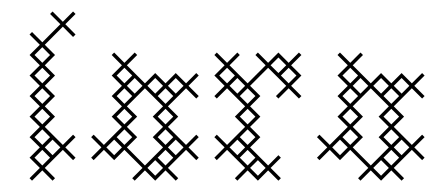

<svg xmlns="http://www.w3.org/2000/svg" viewBox="-20 -310 759 334"><path d="M75.7 0 57.9 -17.9 89.3 -49.3 107.1 -31.4 111.4 -35.7 93.6 -53.6 111.4 -71.4 107.1 -75.7 89.3 -57.9 57.9 -89.3 75.7 -107.1 57.9 -125 75.7 -142.9 57.9 -160.7 75.7 -178.6 57.9 -196.4 75.7 -214.3 57.9 -232.1 89.3 -263.6 107.1 -245.7 111.4 -250 93.6 -267.9 111.4 -285.7 107.1 -290 89.3 -272.1 71.4 -290 67.1 -285.7 85 -267.9 53.6 -236.4 35.7 -254.3 31.4 -250 49.3 -232.1 31.4 -214.3 49.3 -196.4 31.4 -178.6 49.3 -160.7 31.4 -142.9 49.3 -125 31.4 -107.1 49.3 -89.3 31.4 -71.4 49.3 -53.6 31.4 -35.7 49.3 -17.9 31.4 0 35.7 4.3 53.6 -13.6 71.4 4.3ZM40 -35.7 53.6 -49.3 67.1 -35.7 53.6 -22.1ZM40 -71.4 53.6 -85 67.1 -71.4 53.6 -57.9ZM40 -107.1 53.6 -120.7 67.1 -107.1 53.6 -93.6ZM40 -142.9 53.6 -156.4 67.1 -142.9 53.6 -129.3ZM40 -178.6 53.6 -192.1 67.1 -178.6 53.6 -165ZM40 -214.3 53.6 -227.9 67.1 -214.3 53.6 -200.7ZM57.9 -53.6 71.4 -67.1 85 -53.6 71.4 -40Z M232.1 -22.1 200.7 -53.6 218.6 -71.4 200.7 -89.3 218.6 -107.1 200.7 -125 232.1 -156.4 263.6 -125 245.7 -107.1 263.6 -89.3 245.7 -71.4 263.6 -53.6ZM178.6 -31.4 196.4 -49.3 227.9 -17.9 210 0 214.3 4.3 232.1 -13.6 250 4.3 267.9 -13.6 285.7 4.3 290 0 272.1 -17.9 303.6 -49.3 321.4 -31.4 325.7 -35.7 307.9 -53.6 325.7 -71.4 321.4 -75.7 303.6 -57.9 272.1 -89.3 290 -107.1 272.1 -125 303.6 -156.4 321.4 -138.6 325.7 -142.9 307.9 -160.7 325.7 -178.6 321.4 -182.9 303.6 -165 285.7 -182.9 267.9 -165 250 -182.9 232.1 -165 200.7 -196.4 218.6 -214.3 214.3 -218.6 196.4 -200.7 178.6 -218.6 174.3 -214.3 192.1 -196.4 174.3 -178.6 192.1 -160.7 174.3 -142.9 192.1 -125 174.3 -107.1 192.1 -89.3 160.7 -57.9 142.9 -75.7 138.6 -71.4 156.4 -53.6 138.6 -35.7 142.9 -31.4 160.7 -49.3ZM178.6 -67.1 192.1 -53.6 178.6 -40 165 -53.6ZM250 -31.4 263.6 -17.9 250 -4.3 236.4 -17.9ZM254.3 -142.9 267.9 -156.4 281.4 -142.9 267.9 -129.3ZM182.9 -71.4 196.4 -85 210 -71.4 196.4 -57.9ZM182.9 -107.1 196.4 -120.7 210 -107.1 196.4 -93.6ZM182.9 -142.9 196.4 -156.4 210 -142.9 196.4 -129.3ZM182.9 -178.6 196.4 -192.1 210 -178.6 196.4 -165ZM200.7 -160.7 214.3 -174.3 227.9 -160.7 214.3 -147.1ZM236.4 -160.7 250 -174.3 263.6 -160.7 250 -147.1ZM254.3 -35.7 267.9 -49.3 281.4 -35.7 267.9 -22.1ZM254.3 -71.4 267.9 -85 281.4 -71.4 267.9 -57.9ZM254.3 -107.1 267.9 -120.7 281.4 -107.1 267.9 -93.6ZM272.1 -53.6 285.7 -67.1 299.3 -53.6 285.7 -40ZM272.1 -160.7 285.7 -174.3 299.3 -160.7 285.7 -147.1Z M428.6 4.3 446.4 -13.6 464.3 4.3 468.6 0 450.7 -17.9 468.6 -35.7 464.3 -40 446.4 -22.1 415 -53.6 432.9 -71.4 415 -89.3 432.9 -107.1 415 -125 432.9 -142.9 415 -160.7 446.4 -192.1 477.9 -160.7 460 -142.9 464.3 -138.6 482.1 -156.4 500 -138.6 504.3 -142.9 486.4 -160.7 504.3 -178.6 486.4 -196.4 504.3 -214.3 500 -218.6 482.1 -200.7 464.3 -218.6 446.4 -200.7 428.6 -218.6 424.3 -214.3 442.1 -196.4 410.7 -165 379.3 -196.4 397.1 -214.3 392.9 -218.6 375 -200.7 357.1 -218.6 352.9 -214.3 370.7 -196.4 352.9 -178.6 370.7 -160.7 352.9 -142.9 357.1 -138.6 375 -156.4 406.4 -125 388.6 -107.1 406.4 -89.3 375 -57.9 357.1 -75.7 352.9 -71.4 370.7 -53.6 352.9 -35.7 357.1 -31.4 375 -49.3 406.4 -17.9 388.6 0 392.9 4.3 410.7 -13.6ZM392.9 -67.1 406.4 -53.6 392.9 -40 379.3 -53.6ZM397.1 -35.7 410.7 -49.3 424.3 -35.7 410.7 -22.1ZM468.6 -178.6 482.1 -192.1 495.7 -178.6 482.1 -165ZM397.1 -142.9 410.7 -156.4 424.3 -142.9 410.7 -129.3ZM361.4 -178.6 375 -192.1 388.6 -178.6 375 -165ZM379.3 -160.7 392.9 -174.3 406.4 -160.7 392.9 -147.1ZM397.1 -71.4 410.7 -85 424.3 -71.4 410.7 -57.9ZM397.1 -107.1 410.7 -120.7 424.3 -107.1 410.7 -93.6ZM415 -17.9 428.6 -31.4 442.1 -17.9 428.6 -4.3ZM450.7 -196.4 464.3 -210 477.9 -196.4 464.3 -182.9Z M625 -22.1 593.6 -53.6 611.4 -71.4 593.6 -89.3 611.4 -107.1 593.6 -125 625 -156.4 656.4 -125 638.6 -107.1 656.4 -89.3 638.6 -71.4 656.4 -53.6ZM571.4 -31.4 589.3 -49.3 620.7 -17.9 602.9 0 607.1 4.3 625 -13.6 642.9 4.3 660.7 -13.6 678.6 4.3 682.9 0 665 -17.9 696.4 -49.3 714.3 -31.4 718.6 -35.7 700.7 -53.6 718.6 -71.4 714.3 -75.7 696.4 -57.9 665 -89.3 682.9 -107.1 665 -125 696.4 -156.4 714.3 -138.6 718.6 -142.9 700.7 -160.7 718.6 -178.6 714.3 -182.9 696.4 -165 678.6 -182.9 660.7 -165 642.9 -182.9 625 -165 593.6 -196.4 611.4 -214.3 607.1 -218.6 589.3 -200.7 571.4 -218.6 567.1 -214.3 585 -196.4 567.1 -178.6 585 -160.7 567.1 -142.9 585 -125 567.1 -107.1 585 -89.3 553.6 -57.9 535.7 -75.7 531.4 -71.4 549.3 -53.6 531.4 -35.7 535.7 -31.4 553.6 -49.3ZM571.4 -67.1 585 -53.6 571.4 -40 557.9 -53.6ZM642.9 -31.4 656.4 -17.9 642.9 -4.3 629.3 -17.9ZM647.1 -142.9 660.7 -156.4 674.3 -142.9 660.7 -129.3ZM575.7 -71.4 589.3 -85 602.9 -71.4 589.3 -57.9ZM575.7 -107.1 589.3 -120.7 602.9 -107.1 589.3 -93.6ZM575.7 -142.9 589.3 -156.4 602.9 -142.9 589.3 -129.3ZM575.7 -178.6 589.3 -192.1 602.9 -178.6 589.3 -165ZM593.6 -160.7 607.1 -174.3 620.7 -160.7 607.1 -147.1ZM629.3 -160.7 642.9 -174.3 656.4 -160.7 642.9 -147.1ZM647.1 -35.7 660.7 -49.3 674.3 -35.7 660.7 -22.1ZM647.1 -71.4 660.7 -85 674.3 -71.4 660.7 -57.9ZM647.1 -107.1 660.7 -120.7 674.3 -107.1 660.7 -93.6ZM665 -53.6 678.6 -67.1 692.1 -53.6 678.6 -40ZM665 -160.7 678.6 -174.3 692.1 -160.7 678.6 -147.1Z"/></svg>

Font: Gossip Low Cross Stitch
Style: Regular
Weight: 300
Width: 3
Designer: Deborah Khodanovich
Version: Version 1.001;Glyphs 3.3.1 (3343)